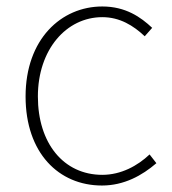

<svg xmlns="http://www.w3.org/2000/svg" viewBox="-20 -560 532 593"><path d="M295 13C363 13 419 -18 463 -56L442 -83C405 -48 354 -20 296 -20C176 -20 97 -118 97 -262C97 -407 185 -507 296 -507C350 -507 392 -481 427 -448L450 -474C415 -507 368 -540 296 -540C169 -540 59 -439 59 -262C59 -88 161 13 295 13Z"/></svg>

Font: Kinto Sans Thin
Style: Regular
Weight: 100
Designer: Authors: Ryoko NISHIZUKA  (kana & ideographs); Paul D. Hunt (Latin, Greek & Cyrillic); Wenlong ZHANG  (bopomofo); Sandol
Foundry: Adobe Systems Incorporated, ookami Inc.
Version: Version 0.001